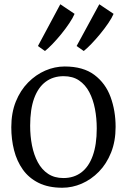

<svg xmlns="http://www.w3.org/2000/svg" viewBox="-20 -870 596 901"><path d="M33 -273Q33 -340.5 54.2 -393.2Q75.5 -446 111.8 -482.8Q148 -519.5 192.5 -538.8Q237 -558 283.5 -558Q370.5 -558 423 -518.5Q475.5 -479 499 -414.5Q522.5 -350 522.5 -274.5Q522.5 -207 501.2 -154Q480 -101 444 -64.2Q408 -27.5 363.5 -8.2Q319 11 272.5 11Q207 11 161.2 -11.8Q115.5 -34.5 87.2 -74.2Q59 -114 46 -165Q33 -216 33 -273ZM277.5 -34.5Q326.5 -34.5 361.5 -60.8Q396.5 -87 415.2 -139Q434 -191 434 -267Q434 -315.5 425.5 -359.5Q417 -403.5 398.8 -438Q380.5 -472.5 351 -492.5Q321.5 -512.5 278.5 -512.5Q229.5 -512.5 194.2 -486.2Q159 -460 140.2 -408.5Q121.5 -357 121.5 -280Q121.5 -231.5 130.2 -187.2Q139 -143 157.5 -108.5Q176 -74 205.8 -54.2Q235.5 -34.5 277.5 -34.5ZM372.5 -631 339.5 -654 446 -850 513 -805Q505 -786 488 -761Q471 -736 450 -710.5Q429 -685 408.8 -664Q388.5 -643 373.5 -631ZM190.5 -631 158 -654 263 -850 330 -805Q322 -786 305.2 -761Q288.5 -736 267.8 -710.5Q247 -685 226.8 -664Q206.5 -643 191.5 -631Z"/></svg>

Font: Merriweather 48pt Light
Style: Regular
Weight: 300
Version: Version 2.100